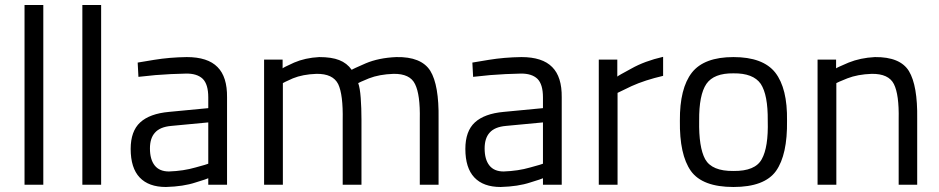

<svg xmlns="http://www.w3.org/2000/svg" viewBox="-20 -738 3751 767"><path d="M153 0V-718H78V0Z M384 0V-718H309V0Z M812 -84Q809 -82 761 -69Q713 -55 655 -53Q617 -53 598 -77Q579 -101 579 -145Q579 -186 599 -208Q619 -231 664 -235L812 -249ZM887 -349Q888 -431 849 -470Q810 -510 726 -510Q657 -509 596 -499Q534 -489 530 -488L533 -431Q538 -432 601 -438Q664 -443 722 -444Q767 -445 790 -423Q812 -401 812 -349V-306L655 -291Q578 -284 540 -249Q502 -214 502 -143Q502 -67 538 -29Q574 9 643 9Q713 7 761 -9Q810 -24 812 -26V0H887Z M1110 -406Q1112 -408 1150 -425Q1189 -441 1244 -443Q1310 -444 1331 -402Q1351 -360 1349 -258V0H1424V-260Q1424 -306 1421 -347Q1418 -387 1411 -406Q1413 -408 1454 -425Q1495 -441 1552 -443Q1618 -444 1638 -402Q1659 -360 1657 -262V0H1732V-264Q1734 -398 1699 -455Q1663 -512 1563 -510Q1493 -507 1441 -485Q1388 -462 1385 -459Q1366 -486 1335 -498Q1305 -510 1255 -510Q1199 -507 1155 -488Q1111 -468 1109 -465V-500H1035V0H1110Z M2149 -84Q2146 -82 2098 -69Q2050 -55 1992 -53Q1954 -53 1935 -77Q1916 -101 1916 -145Q1916 -186 1936 -208Q1956 -231 2001 -235L2149 -249ZM2224 -349Q2225 -431 2186 -470Q2147 -510 2063 -510Q1994 -509 1933 -499Q1871 -489 1867 -488L1870 -431Q1875 -432 1938 -438Q2001 -443 2059 -444Q2104 -445 2127 -423Q2149 -401 2149 -349V-306L1992 -291Q1915 -284 1877 -249Q1839 -214 1839 -143Q1839 -67 1875 -29Q1911 9 1980 9Q2050 7 2098 -9Q2147 -24 2149 -26V0H2224Z M2447 0V-367Q2450 -369 2503 -394Q2556 -418 2629 -435V-511Q2555 -494 2502 -464Q2448 -435 2446 -432V-500H2372V0Z M2910 -55Q2824 -54 2797 -102Q2771 -150 2773 -256Q2772 -359 2802 -403Q2832 -446 2910 -445Q2989 -446 3019 -403Q3048 -359 3047 -256Q3050 -150 3023 -102Q2997 -54 2910 -55ZM2910 -510Q2793 -510 2744 -448Q2695 -385 2696 -256Q2694 -120 2740 -55Q2786 9 2910 9Q3034 9 3080 -55Q3126 -120 3124 -256Q3126 -385 3077 -448Q3028 -510 2910 -510Z M3321 -406Q3323 -408 3365 -425Q3406 -441 3462 -443Q3530 -444 3551 -402Q3572 -360 3570 -262V0H3644V-264Q3646 -396 3611 -454Q3576 -511 3475 -510Q3417 -507 3370 -488Q3323 -468 3320 -465V-500H3246V0H3321Z"/></svg>

Font: RazerF5
Style: Regular
Weight: 400
Foundry: Razer Inc.
Version: Version 2